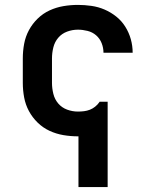

<svg xmlns="http://www.w3.org/2000/svg" viewBox="-20 -548 640 783"><path d="M300 215V8Q299 8 298.5 8Q298 8 298 8Q268 8 238.5 3Q209 -2 182 -14.5Q155 -27 133.5 -48Q112 -69 98 -95Q84 -121 78.5 -150.5Q73 -180 73 -210V-310Q73 -340 78.5 -369.5Q84 -399 98 -425Q112 -451 133.5 -472Q155 -493 182 -505.5Q209 -518 238.5 -523Q268 -528 298 -528Q325 -528 353 -524Q381 -520 406.5 -509Q432 -498 454 -480.5Q476 -463 491 -439Q506 -415 513.5 -388Q521 -361 521 -333Q521 -333 521 -333Q521 -333 521 -333H402Q402 -333 402 -333Q402 -333 402 -333Q402 -353 394.5 -372Q387 -391 372 -404Q357 -417 337 -422Q317 -427 298 -427Q275 -427 253.5 -419Q232 -411 217.5 -394Q203 -377 197.5 -354.5Q192 -332 192 -310V-210Q192 -188 197.5 -165.5Q203 -143 217.5 -126Q232 -109 253.5 -101Q275 -93 298 -93Q310 -93 322.5 -94.5Q335 -96 346.5 -100.5Q358 -105 368 -113Q378 -121 385 -131L386 -133H419V215Z"/></svg>

Font: Iosevka SS04 Extended
Style: Bold
Weight: 700
Width: 7
Monospace: yes
Designer: Belleve Invis
Foundry: Belleve Invis
Version: Version 19.0.0; ttfautohint (v1.8.4)